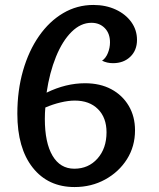

<svg xmlns="http://www.w3.org/2000/svg" viewBox="-20 -730 640 775"><path d="M525 -204Q525 -139 492.5 -87.5Q460 -36 404.5 -5.5Q349 25 281 25Q174 25 112 -53.5Q50 -132 50 -271Q50 -365 73 -445Q96 -525 137.5 -584.5Q179 -644 235 -677Q291 -710 357 -710Q407 -710 447 -691.5Q487 -673 510 -641Q533 -609 533 -569Q533 -527 506 -501Q479 -475 436 -475Q412 -475 392 -485Q407 -495 415.5 -516Q424 -537 424 -559Q424 -595 403 -616.5Q382 -638 349 -638Q306 -638 269 -601.5Q232 -565 206 -501Q180 -437 168 -356Q246 -394 323 -394Q384 -394 429 -370Q474 -346 499.5 -303Q525 -260 525 -204ZM161 -250Q161 -154 192 -101.5Q223 -49 280 -49Q337 -49 373.5 -90Q410 -131 410 -196Q410 -255 375.5 -289.5Q341 -324 282 -324Q256 -324 224.5 -316.5Q193 -309 163 -296Q161 -274 161 -250Z"/></svg>

Font: Merienda Medium
Style: Regular
Weight: 500
Designer: Eduardo Rodriguez Tunni
Foundry: Eduardo Rodriguez Tunni
Version: Version 2.001; ttfautohint (v1.8.4.7-5d5b)